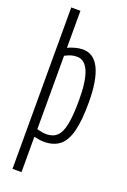

<svg xmlns="http://www.w3.org/2000/svg" viewBox="-178 -796 701 1062"><g transform="rotate(20 173.0 -265.0)"><path d="M46 210V-740H100V-522Q118 -531 142 -537.5Q166 -544 187 -544Q252 -544 284.5 -476.5Q317 -409 317 -278Q317 -174 301 -110.5Q285 -47 250 -18.5Q215 10 158 10Q145 10 130.5 8Q116 6 99 2V210ZM155 -34Q194 -34 217.5 -56Q241 -78 251.5 -130.5Q262 -183 262 -274Q262 -495 170 -495Q152 -495 136 -490.5Q120 -486 100 -475V-43Q135 -34 155 -34Z"/></g></svg>

Font: Georama Condensed Light
Style: Regular
Weight: 300
Width: 3
Designer: Jean-Baptiste Levee
Foundry: Production Type
Version: Version 1.000